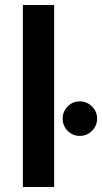

<svg xmlns="http://www.w3.org/2000/svg" viewBox="-20 -750 410 770"><path d="M71.7 -730V0H197.1V-730ZM300 -205Q328.6 -205 349 -225.3Q369.4 -245.6 369.4 -274.5Q369.4 -302.6 348.9 -323Q328.4 -343.4 299.9 -343.4Q271.4 -343.4 251.4 -323Q231.3 -302.6 231.3 -274.5Q231.3 -245.6 251.4 -225.3Q271.4 -205 300 -205Z"/></svg>

Font: Secuela Black
Style: Regular
Weight: 900
Designer: Fernando Haro
Foundry: deFharo
Version: Version 1.704